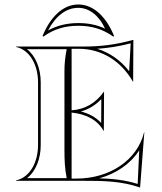

<svg xmlns="http://www.w3.org/2000/svg" viewBox="-20 -808 725 858"><path d="M330 -692.9C388.5 -692.9 438.8 -678.5 486 -644.6L490 -646.6C457.9 -726.3 402 -788 330 -788C258 -788 202.1 -726.3 170 -646.6L174 -644.6C221.2 -678.5 271.5 -692.9 330 -692.9ZM330 -704.9C280.6 -704.9 235.6 -694.4 194.8 -672C227.2 -734.5 274.2 -773 330 -773C382.8 -772.8 424.8 -733.7 449.5 -680C412.1 -697.5 373.3 -704.9 330 -704.9ZM300 -315V-590H332C435 -590 521.7 -534.5 574 -443H575L576 -630C499.3 -608.7 431.7 -600 352 -600H52V-598C113.6 -584.8 150 -517.2 150 -440V-160C150 -82.8 113.6 -15.2 52 -2V0H352C442.9 0 521.4 1 606 30L625 -217H624C592.4 -89.3 467.2 -10 322 -10H300V-305C361.9 -298.5 415.1 -273.9 443 -223H444L445 -398H444C409.1 -348.3 359.9 -318.9 300 -315ZM278 -12H100.8C141 -43.4 162 -99.6 162 -160V-440C162 -500.8 140 -557.4 100.8 -588H278C271.3 -554.3 268 -524.3 268 -490V-140C268 -94.7 269.2 -56.2 278 -12ZM341.6 -309.8C376.8 -319.5 407.6 -338.8 432.8 -365.3L432.2 -258.5C407.8 -284.9 376.8 -300.7 341.6 -309.8ZM423.6 -11.2C498.9 -31.8 563.1 -75.7 602.2 -136.3L595.2 13.9C536.6 -4.2 481.8 -9.5 423.6 -11.2ZM414.3 -590C464.9 -593.3 512.9 -601.1 563.9 -614.3L557.2 -489.7C519.3 -538.2 470.7 -572.6 414.3 -590Z"/></svg>

Font: Sortefax
Style: Medium
Weight: 500
Designer: gluk
Foundry: gluk
Version: Version 0.261